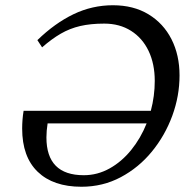

<svg xmlns="http://www.w3.org/2000/svg" viewBox="-20 -701 708 732"><path d="M70 -278.5H555Q570 -335 570 -392.5Q570 -457.5 546.5 -506.8Q523 -556 479.5 -583.5Q436 -611 377.5 -611Q325.5 -611 285.8 -601.8Q246 -592.5 211.5 -572.5Q177 -552.5 140.5 -520.5L122.5 -548Q189 -612.5 260.2 -646.8Q331.5 -681 410.5 -681Q489 -681 546 -646.5Q603 -612 633.8 -551.5Q664.5 -491 664.5 -413.5Q664.5 -335 636.8 -259.5Q609 -184 559 -123Q509 -62 440.5 -25.5Q372 11 290.5 11Q183 11 123.8 -46Q64.5 -103 64.5 -211Q64.5 -227 65.8 -244Q67 -261 70 -278.5ZM157 -177Q157 -33 299.5 -33Q351.5 -33 397.8 -58.8Q444 -84.5 480.2 -129.2Q516.5 -174 539 -230.5H161.5Q157 -202 157 -177Z"/></svg>

Font: Newsreader Text Medium
Style: Italic
Weight: 500
Italic angle: -17°
Designer: Hugues Gentile
Foundry: Production Type
Version: Version 1.001